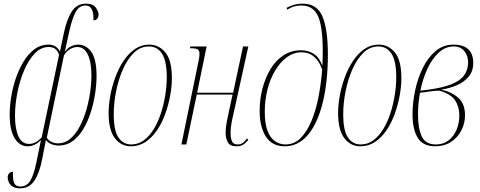

<svg xmlns="http://www.w3.org/2000/svg" viewBox="-20 -790 2623 1050"><path d="M90 240Q64 240 49 230Q34 220 28 206Q22 192 22 181Q22 167 30 158Q38 149 51 149Q49 196 58.5 213Q68 230 91 230Q126 230 145.5 198.5Q165 167 179 98L204 -24Q188 -8 170 1Q152 10 131 10Q87 10 60 -34Q33 -78 33 -163Q33 -209 41.5 -261.5Q50 -314 67.5 -364.5Q85 -415 110.5 -456Q136 -497 169.5 -521.5Q203 -546 245 -546Q288 -546 308 -508L330 -613Q346 -687 373.5 -728.5Q401 -770 450 -770Q488 -770 503.5 -749Q519 -728 519 -710Q519 -697 512 -688Q505 -679 491 -679Q494 -760 448 -760Q413 -760 394 -724.5Q375 -689 361 -628L334 -506Q351 -529 370.5 -537.5Q390 -546 408 -546Q451 -546 479.5 -506Q508 -466 508 -374Q508 -329 500 -277Q492 -225 476 -175Q460 -125 435.5 -84Q411 -43 377.5 -18.5Q344 6 301 6Q282 6 263 -1Q244 -8 231 -24L210 83Q196 156 168 198Q140 240 90 240ZM139 -3Q159 -3 176.5 -13Q194 -23 208 -39L303 -490Q297 -510 283.5 -521.5Q270 -533 246 -533Q204 -533 170 -497.5Q136 -462 112 -405.5Q88 -349 75 -283Q62 -217 62 -157Q62 -87 80.5 -45Q99 -3 139 -3ZM298 -6Q334 -6 363 -30Q392 -54 414 -94.5Q436 -135 450.5 -183.5Q465 -232 472.5 -282.5Q480 -333 480 -377Q480 -451 460 -492Q440 -533 403 -533Q386 -533 366 -523Q346 -513 330 -488L236 -37Q245 -22 262 -14Q279 -6 298 -6Z M696 10Q642 10 608 -34.5Q574 -79 574 -172Q574 -215 583 -265.5Q592 -316 610 -365.5Q628 -415 655 -456Q682 -497 717.5 -521.5Q753 -546 796 -546Q849 -546 884.5 -503Q920 -460 920 -362Q920 -319 911 -269Q902 -219 884.5 -169.5Q867 -120 840 -79.5Q813 -39 777 -14.5Q741 10 696 10ZM698 0Q736 0 767 -23Q798 -46 821.5 -85Q845 -124 860.5 -172Q876 -220 884 -271Q892 -322 892 -368Q892 -455 866.5 -495.5Q841 -536 794 -536Q748 -536 712.5 -501.5Q677 -467 652.5 -411.5Q628 -356 615 -291.5Q602 -227 602 -166Q602 -75 628 -37.5Q654 0 698 0Z M1273 10Q1237 10 1225.5 -12.5Q1214 -35 1214 -63Q1214 -95 1221 -129Q1228 -163 1236 -200L1252 -273H1056L999 0H972L1067 -462Q1069 -472 1070 -480Q1071 -488 1071 -494Q1071 -513 1061.5 -519.5Q1052 -526 1026 -526H1019L1021 -536H1110L1058 -283H1255L1309 -536H1338L1264 -200Q1251 -144 1246 -116.5Q1241 -89 1241 -65Q1241 -35 1248.5 -17.5Q1256 0 1280 0Q1294 0 1305.5 -7Q1317 -14 1331 -33L1338 -25Q1322 -6 1308.5 2Q1295 10 1273 10Z M1537 10Q1468 10 1434 -43Q1400 -96 1400 -184Q1400 -246 1415 -304.5Q1430 -363 1458.5 -411Q1487 -459 1529.5 -487Q1572 -515 1626 -515Q1665 -515 1695.5 -496Q1726 -477 1743 -430Q1751 -599 1727.5 -679.5Q1704 -760 1628 -760Q1584 -760 1551 -737L1547 -747Q1561 -755 1584 -762.5Q1607 -770 1635 -770Q1714 -770 1743.5 -700Q1773 -630 1773 -492Q1773 -342 1745 -229Q1717 -116 1664.5 -53Q1612 10 1537 10ZM1541 0Q1589 0 1624 -35Q1659 -70 1683.5 -129Q1708 -188 1722 -261Q1736 -334 1742 -409Q1727 -454 1698.5 -479Q1670 -504 1629 -504Q1586 -504 1549.5 -477.5Q1513 -451 1485.5 -405.5Q1458 -360 1443 -301.5Q1428 -243 1428 -179Q1428 -112 1443.5 -73Q1459 -34 1485 -17Q1511 0 1541 0Z M1951 10Q1897 10 1863 -34.5Q1829 -79 1829 -172Q1829 -215 1838 -265.5Q1847 -316 1865 -365.5Q1883 -415 1910 -456Q1937 -497 1972.5 -521.5Q2008 -546 2051 -546Q2104 -546 2139.5 -503Q2175 -460 2175 -362Q2175 -319 2166 -269Q2157 -219 2139.5 -169.5Q2122 -120 2095 -79.5Q2068 -39 2032 -14.5Q1996 10 1951 10ZM1953 0Q1991 0 2022 -23Q2053 -46 2076.5 -85Q2100 -124 2115.5 -172Q2131 -220 2139 -271Q2147 -322 2147 -368Q2147 -455 2121.5 -495.5Q2096 -536 2049 -536Q2003 -536 1967.5 -501.5Q1932 -467 1907.5 -411.5Q1883 -356 1870 -291.5Q1857 -227 1857 -166Q1857 -75 1883 -37.5Q1909 0 1953 0Z M2360 10Q2293 10 2264.5 -36.5Q2236 -83 2236 -165Q2236 -227 2250 -294Q2264 -361 2292 -418Q2320 -475 2362 -510.5Q2404 -546 2461 -546Q2513 -546 2540.5 -521Q2568 -496 2568 -446Q2568 -399 2541.5 -369Q2515 -339 2475 -322.5Q2435 -306 2393 -300Q2451 -287 2487 -254.5Q2523 -222 2523 -160Q2523 -115 2503 -76.5Q2483 -38 2446.5 -14Q2410 10 2360 10ZM2319 -299Q2402 -310 2450.5 -330Q2499 -350 2519.5 -380Q2540 -410 2540 -449Q2540 -485 2519.5 -510.5Q2499 -536 2461 -536Q2416 -536 2379.5 -502.5Q2343 -469 2317.5 -414Q2292 -359 2279 -294ZM2364 0Q2405 0 2433.5 -22.5Q2462 -45 2477 -81Q2492 -117 2492 -159Q2492 -206 2469 -241Q2446 -276 2384 -294Q2363 -295 2331.5 -290Q2300 -285 2277 -283Q2272 -257 2269 -227.5Q2266 -198 2266 -163Q2266 -88 2286.5 -44Q2307 0 2364 0Z"/></svg>

Font: Noto Serif Display ExtraCondensed Thin
Style: Italic
Weight: 100
Width: 2
Italic angle: -12°
Designer: Monotype Design Team
Foundry: Monotype Imaging Inc.
Version: Version 2.009